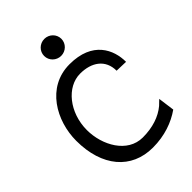

<svg xmlns="http://www.w3.org/2000/svg" viewBox="-229 -869 978 978"><g transform="rotate(-45 260.0 -380.5)"><path d="M217 -711C217 -677 245 -650 279 -650C313 -650 341 -677 341 -711C341 -745 313 -772 279 -772C245 -772 217 -745 217 -711ZM279 -590C113 -590 27 -433 27 -290C27 -104 125 11 279 11C364 11 435 -15 489 -53L477 -142L451 -117C409 -82 351 -62 279 -62C169 -62 104 -180 104 -290C104 -416 187 -518 283 -518C365 -518 425 -477 425 -397L491 -395C491 -482 444 -590 279 -590Z"/></g></svg>

Font: Charger
Style: Regular
Weight: 400
Designer: Jasper
Foundry: Cannot Into Space Fonts
Version: Version 0.98